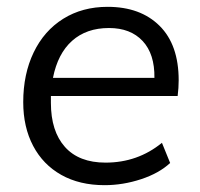

<svg xmlns="http://www.w3.org/2000/svg" viewBox="-20 -535 584 562"><path d="M129 -254V-234Q129 -151 170 -105Q211 -59 289 -59Q383 -59 454 -117L478 -58Q446 -28 393 -10.5Q340 7 286 7Q213 7 159.5 -23Q106 -53 77 -108Q48 -163 48 -236Q48 -318 78.5 -381.5Q109 -445 165 -480Q221 -515 295 -515Q391 -515 447 -459.5Q503 -404 503 -300Q503 -278 500 -254ZM135 -307H432Q433 -377 397.5 -415Q362 -453 299 -453Q233 -453 191 -415.5Q149 -378 135 -307Z"/></svg>

Font: Muli
Style: Italic
Weight: 400
Italic angle: -4.541°
Designer: Vernon Adams
Foundry: Vernon Adams
Version: Version 2.001